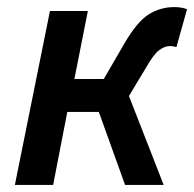

<svg xmlns="http://www.w3.org/2000/svg" viewBox="-20 -522 548 542"><path d="M22 0 121 -491H228L190 -299H273L331 -399Q367 -461 400 -481.5Q433 -502 472 -502Q493 -502 508 -496L478 -389Q469 -392 460 -392Q445 -392 429.5 -380.5Q414 -369 394 -334L344 -251L442 0H333L259 -206H170L130 0Z"/></svg>

Font: Source Sans 3 Semibold
Style: Italic
Weight: 600
Italic angle: -11°
Designer: Paul D. Hunt
Foundry: Adobe
Version: Version 3.052;hotconv 1.1.0;makeotfexe 2.6.0